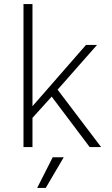

<svg xmlns="http://www.w3.org/2000/svg" viewBox="-20 -720 550 940"><path d="M95 -700H139V-200L401 -500H455L262 -281L475 0H419L233 -247L139 -143V0H95ZM238 50H292L204 200H162Z"/></svg>

Font: PT Root UI Light
Style: Regular
Weight: 300
Designer: Vitaly Kuzmin
Foundry: ParaType Ltd.
Version: Version 2.000G